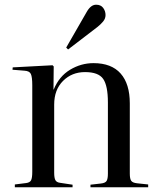

<svg xmlns="http://www.w3.org/2000/svg" viewBox="-20 -795 674 815"><path d="M43 0V-12L91 -18Q107 -20 112 -30Q117 -40 117 -66V-433Q117 -468 111 -481Q105 -494 83 -495L33 -499L34 -509L203 -518L208 -513L207 -415H208Q231 -471 277.5 -499Q324 -527 377 -527Q453 -527 492 -483Q531 -439 531 -356V-58Q531 -36 537 -27.5Q543 -19 562 -17L609 -12V0H364V-11L408 -16Q427 -18 432.5 -27Q438 -36 438 -58V-360Q438 -431 418 -460Q398 -489 341 -489Q285 -489 247.5 -451.5Q210 -414 210 -351V-62Q210 -40 215 -30.5Q220 -21 235 -19L288 -11V0ZM269 -585 261 -593 349 -746Q366 -775 388 -775Q408 -775 418 -761.5Q428 -748 428 -731Q428 -716 417.5 -703.5Q407 -691 393 -680Z"/></svg>

Font: Display Regular
Style: Regular
Weight: 400
Designer: Latin by Veronika Burian and Jose Scaglione. Greek by Irene Vlachou. Cyrillic by Vera Evstafieva.
Foundry: TypeTogether
Version: Version 3.002